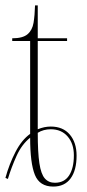

<svg xmlns="http://www.w3.org/2000/svg" viewBox="-31 -677 322 707"><path d="M-11 -22Q3 -73 26 -117.5Q49 -162 80 -184V-526H14V-536Q53 -536 70.5 -551Q88 -566 92.5 -593Q97 -620 98 -657H108V-536H216V-526H108V-201Q132 -211 156 -211Q201 -211 226 -181.5Q251 -152 251 -104Q251 -50 229 -20Q207 10 165 10Q115 10 97.5 -33Q80 -76 80 -170Q49 -145 30 -103Q11 -61 -2 -18ZM171 -4Q206 -4 223.5 -31Q241 -58 241 -105Q241 -148 218 -174.5Q195 -201 156 -201Q129 -201 108 -188Q108 -116 114 -76Q120 -36 134 -20Q148 -4 171 -4Z"/></svg>

Font: Noto Serif Display Condensed Thin
Style: Regular
Weight: 100
Width: 3
Designer: Monotype Design Team
Foundry: Monotype Imaging Inc.
Version: Version 2.009